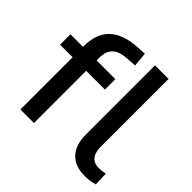

<svg xmlns="http://www.w3.org/2000/svg" viewBox="-178 -887 1071 1071"><g transform="rotate(45 357.5 -351.0)"><path d="M112 0V-412H13V-494H141L112 -465V-498Q112 -599 167 -650.5Q222 -702 331 -708L383 -711L391 -626L332 -622Q296 -620 271 -609Q246 -598 232.5 -575Q219 -552 219 -513V-483L204 -494H367V-412H219V0ZM628 9Q550 9 509.5 -35Q469 -79 469 -161V-705H576V-169Q576 -140 584.5 -119.5Q593 -99 609.5 -88.5Q626 -78 650 -78Q664 -78 676.5 -79.5Q689 -81 702 -84L705 -2Q686 4 668 6.5Q650 9 628 9Z"/></g></svg>

Font: Nunito Sans 9pt SemiBold
Style: Regular
Weight: 600
Version: Version 3.101;gftools[0.9.27]